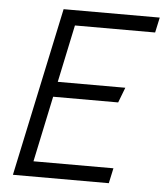

<svg xmlns="http://www.w3.org/2000/svg" viewBox="-50 -711 650 756"><g transform="rotate(5 275.5 -333.5)"><path d="M171 -667H551L538 -607H221L173 -380H440L417 -320H160L105 -60H421L408 0H29Z"/></g></svg>

Font: Epunda Sans Light
Style: Italic
Weight: 300
Italic angle: -12.0243°
Designer: Simon Atzbach
Foundry: typofactur
Version: Version 2.204